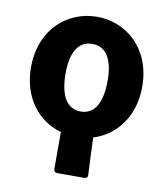

<svg xmlns="http://www.w3.org/2000/svg" viewBox="-78 -574 709 817"><g transform="rotate(10 276.0 -165.5)"><path d="M516.6 -248C516.6 -413.1 402.3 -507.8 276.4 -507.8C150.4 -507.8 36.1 -413.1 36.1 -248C36.1 -113.3 112.3 -25.4 209 2V161.1C209 170.9 214.8 176.8 224.6 176.8H340.8C350.6 176.8 356.4 170.9 355.5 161.1C352.5 107.4 350.6 55.7 348.6 1C442.4 -28.3 516.6 -115.2 516.6 -248ZM276.4 -98.6C213.9 -98.6 185.5 -156.2 185.5 -248C185.5 -335 213.9 -390.6 276.4 -390.6C338.9 -390.6 367.2 -335 367.2 -248C367.2 -156.2 338.9 -98.6 276.4 -98.6Z"/></g></svg>

Font: Ed Sans Neue
Style: Bold
Weight: 700
Designer: Stephen Hutchings
Version: Version 1.004;PS 001.004;hotconv 1.0.88;makeotf.lib2.5.64775